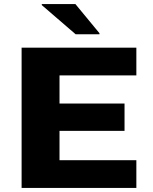

<svg xmlns="http://www.w3.org/2000/svg" viewBox="-20 -922 751 942"><path d="M86 0V-688H649V-552H272V-414H591V-280H272V-136H649V0ZM351 -754 185 -897V-902H350L468 -759V-754Z"/></svg>

Font: Saira Expanded
Style: Bold
Weight: 700
Width: 7
Designer: Hector Gatti with collaboration of the Omnibus-Type team
Foundry: Omnibus-Type
Version: Version 1.100; ttfautohint (v1.8.3)